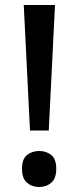

<svg xmlns="http://www.w3.org/2000/svg" viewBox="-20 -734 314 768"><path d="M175 -212H100L75 -714H200ZM68 -59Q68 -98 88 -114Q108 -130 137 -130Q165 -130 185 -114Q205 -98 205 -59Q205 -20 185 -3Q165 14 137 14Q108 14 88 -3Q68 -20 68 -59Z"/></svg>

Font: Noto Sans Thai Medium
Style: Regular
Weight: 500
Designer: Monotype Design Team
Foundry: Monotype Imaging Inc.
Version: Version 2.001